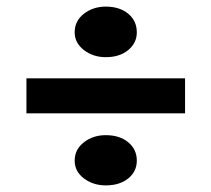

<svg xmlns="http://www.w3.org/2000/svg" viewBox="-20 -601 640 581"><path d="M300 -40Q262 -40 234 -61Q206 -82 206 -115Q206 -149 234 -170.5Q262 -192 300 -192Q342 -192 368 -170.5Q394 -149 394 -115Q394 -82 368 -61Q342 -40 300 -40ZM300 -428Q262 -428 234 -449.5Q206 -471 206 -503Q206 -538 234 -559.5Q262 -581 300 -581Q342 -581 368 -559.5Q394 -538 394 -503Q394 -471 368 -449.5Q342 -428 300 -428ZM540 -364V-258H60V-364Z"/></svg>

Font: BioRhyme
Style: Bold
Weight: 700
Designer: Aoife Mooney
Foundry: Aoife Mooney Type
Version: Version 1.600;gftools[0.9.33]